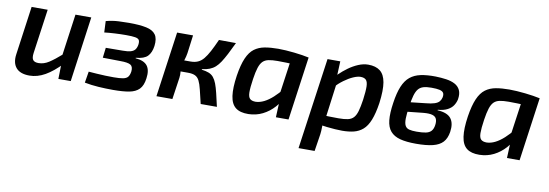

<svg xmlns="http://www.w3.org/2000/svg" viewBox="-54 -865 4070 1423"><g transform="rotate(10 1981.0 -153.5)"><path d="M214 -491 167 -157Q162 -120 173.5 -105Q185 -90 215 -90Q255 -90 293 -114.5Q331 -139 388 -189L404 -120Q340 -53 282 -20Q224 13 165 13Q95 13 64 -23.5Q33 -60 42 -125L93 -491ZM542 -491 474 0H381L384 -134L375 -147L423 -491Z M825 -500Q905 -500 955 -489.5Q1005 -479 1026 -449.5Q1047 -420 1040 -364Q1033 -313 1007 -286Q981 -259 919 -254L918 -250Q982 -245 1007 -212.5Q1032 -180 1023 -117Q1016 -62 989.5 -35Q963 -8 915.5 1Q868 10 793 10Q740 10 685 6.5Q630 3 579 -7L593 -92Q621 -90 654 -87.5Q687 -85 720.5 -84Q754 -83 782 -83Q828 -83 853 -88Q878 -93 889 -107Q900 -121 904 -148Q908 -185 887.5 -197.5Q867 -210 811 -210L678 -212L687 -288L815 -289Q851 -289 873 -295Q895 -301 906 -315Q917 -329 921 -353Q924 -376 917.5 -387.5Q911 -399 888 -403Q865 -407 819 -407Q778 -407 733 -404.5Q688 -402 656 -398L652 -483Q701 -496 748 -498Q795 -500 825 -500Z M1631 -490Q1607 -439 1587.5 -401.5Q1568 -364 1551 -338Q1534 -312 1515.5 -295.5Q1497 -279 1473 -269.5Q1449 -260 1417 -256L1415 -252Q1447 -248 1469 -239.5Q1491 -231 1505.5 -213.5Q1520 -196 1530.5 -168.5Q1541 -141 1551 -99.5Q1561 -58 1574 0H1452Q1437 -63 1427 -104.5Q1417 -146 1405 -169.5Q1393 -193 1373 -202.5Q1353 -212 1320 -212L1323 -297Q1355 -297 1378.5 -307.5Q1402 -318 1421 -341Q1440 -364 1459.5 -400.5Q1479 -437 1503 -491ZM1308 -491 1290 -354Q1286 -329 1278 -304Q1270 -279 1258 -253Q1261 -233 1263.5 -210.5Q1266 -188 1263 -164L1239 0H1119L1188 -491ZM1360 -297 1349 -212H1238L1249 -297Z M1948 -503Q1974 -503 2005 -501Q2036 -499 2068 -495.5Q2100 -492 2129 -487.5Q2158 -483 2180 -478L2107 -409Q2060 -411 2022 -412Q1984 -413 1958 -413Q1918 -413 1891 -407.5Q1864 -402 1847.5 -385.5Q1831 -369 1820.5 -336.5Q1810 -304 1802 -250Q1792 -183 1792.5 -148Q1793 -113 1807 -100Q1821 -87 1850 -87Q1881 -88 1913 -104Q1945 -120 1978 -150Q2011 -180 2043 -220L2065 -175Q2043 -122 2005.5 -80Q1968 -38 1919 -13.5Q1870 11 1812 12Q1750 13 1716 -13.5Q1682 -40 1673.5 -99.5Q1665 -159 1679 -253Q1692 -337 1714 -387.5Q1736 -438 1769 -462.5Q1802 -487 1846.5 -495Q1891 -503 1948 -503ZM2060 -483 2180 -478 2113 0H2018L2023 -113L2009 -124Z M2625 -503Q2682 -503 2715 -477Q2748 -451 2758 -393.5Q2768 -336 2755 -237Q2743 -157 2723 -107Q2703 -57 2673.5 -31.5Q2644 -6 2605.5 3.5Q2567 13 2518 13Q2494 13 2464.5 11Q2435 9 2404 5.5Q2373 2 2344.5 -4Q2316 -10 2294 -18L2317 -77Q2366 -75 2405.5 -74Q2445 -73 2476 -73Q2519 -73 2546 -79Q2573 -85 2589 -102.5Q2605 -120 2614.5 -153Q2624 -186 2632 -240Q2641 -307 2640 -342Q2639 -377 2625.5 -390.5Q2612 -404 2584 -404Q2562 -404 2530 -390Q2498 -376 2463 -350.5Q2428 -325 2395 -289L2372 -341Q2388 -366 2416 -393.5Q2444 -421 2478.5 -446Q2513 -471 2551 -487Q2589 -503 2625 -503ZM2416 -491 2411 -376 2423 -366 2378 -26 2368 -9Q2368 17 2366.5 41Q2365 65 2360 93L2344 196H2223L2320 -491Z M3131 -503Q3174 -502 3212 -496.5Q3250 -491 3277.5 -476.5Q3305 -462 3318 -435Q3331 -408 3324 -365Q3319 -341 3305 -319Q3291 -297 3263 -282Q3235 -267 3190 -263L3189 -259Q3263 -255 3291 -219Q3319 -183 3309 -117Q3301 -67 3275 -39Q3249 -11 3200 1Q3151 13 3074 13Q3001 13 2954 0.5Q2907 -12 2881 -42Q2855 -72 2849.5 -124.5Q2844 -177 2856 -256Q2867 -333 2887.5 -382Q2908 -431 2940.5 -457.5Q2973 -484 3020 -494Q3067 -504 3131 -503ZM3116 -416Q3079 -416 3055.5 -409Q3032 -402 3017.5 -384.5Q3003 -367 2993.5 -334.5Q2984 -302 2977 -251Q2968 -193 2967.5 -158Q2967 -123 2976.5 -105Q2986 -87 3007 -81.5Q3028 -76 3062 -76Q3105 -76 3132 -81.5Q3159 -87 3173 -103Q3187 -119 3191 -148Q3195 -176 3187.5 -194Q3180 -212 3156.5 -219Q3133 -226 3089 -222L2957 -208L2966 -281L3092 -295Q3135 -299 3159 -307Q3183 -315 3194 -328Q3205 -341 3209 -358Q3214 -381 3206.5 -393.5Q3199 -406 3177 -411Q3155 -416 3116 -416Z M3687 -503Q3713 -503 3744 -501Q3775 -499 3807 -495.5Q3839 -492 3868 -487.5Q3897 -483 3919 -478L3846 -409Q3799 -411 3761 -412Q3723 -413 3697 -413Q3657 -413 3630 -407.5Q3603 -402 3586.5 -385.5Q3570 -369 3559.5 -336.5Q3549 -304 3541 -250Q3531 -183 3531.5 -148Q3532 -113 3546 -100Q3560 -87 3589 -87Q3620 -88 3652 -104Q3684 -120 3717 -150Q3750 -180 3782 -220L3804 -175Q3782 -122 3744.5 -80Q3707 -38 3658 -13.5Q3609 11 3551 12Q3489 13 3455 -13.5Q3421 -40 3412.5 -99.5Q3404 -159 3418 -253Q3431 -337 3453 -387.5Q3475 -438 3508 -462.5Q3541 -487 3585.5 -495Q3630 -503 3687 -503ZM3799 -483 3919 -478 3852 0H3757L3762 -113L3748 -124Z"/></g></svg>

Font: Exo 2 SemiBold
Style: Italic
Weight: 600
Italic angle: -8°
Designer: Natanael Gama
Foundry: Natanael Gama
Version: Version 2.010